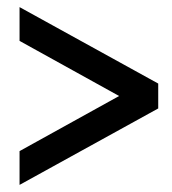

<svg xmlns="http://www.w3.org/2000/svg" viewBox="-20 -520 485 540"><path d="M35 0V-95L315 -250L35 -405V-500L425 -285V-215Z"/></svg>

Font: Scada
Style: Regular
Weight: 400
Designer: Jovanny Lemonad
Foundry: Jovanny Lemonad
Version: Version 4.100;PS 004.100;hotconv 1.0.88;makeotf.lib2.5.64775